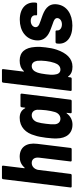

<svg xmlns="http://www.w3.org/2000/svg" viewBox="570 -1310 748 1927"><g transform="rotate(-90 943.5 -346.0)"><path d="M334 -522C294 -522 256 -509 226 -474C222 -470 219 -471 219 -475L245 -688C246 -695 242 -700 235 -700H122C115 -700 110 -695 109 -688L26 -12C25 -5 29 0 36 0H149C156 0 162 -5 162 -12L203 -340C212 -377 238 -401 272 -401C310 -401 331 -372 325 -326L287 -12C286 -5 290 0 297 0H410C417 0 423 -5 423 -12L464 -346C478 -456 429 -522 334 -522Z M831 -502 827 -469C826 -464 823 -464 821 -468C802 -505 769 -522 725 -522C633 -522 572 -462 548 -370C538 -346 530 -295 525 -258C521 -222 516 -173 518 -151C519 -54 567 8 657 8C701 8 741 -11 770 -50C773 -54 776 -53 775 -48L771 -12C770 -5 774 0 781 0H894C901 0 907 -5 907 -12L968 -502C968 -509 964 -514 957 -514H844C837 -514 832 -509 831 -502ZM784 -172C775 -138 750 -113 716 -113C682 -113 662 -137 660 -171C659 -195 660 -220 665 -257C669 -294 674 -319 681 -343C691 -377 718 -401 751 -401C784 -401 804 -377 806 -344C806 -319 805 -294 801 -257C796 -220 791 -195 784 -172Z M1436 -367C1430 -466 1386 -522 1300 -522C1259 -522 1223 -512 1195 -481C1191 -477 1189 -479 1189 -483L1214 -688C1215 -695 1211 -700 1204 -700H1091C1084 -700 1079 -695 1078 -688L995 -12C994 -5 998 0 1005 0H1118C1125 0 1131 -5 1131 -12L1134 -33C1135 -37 1138 -39 1140 -35C1162 -4 1196 8 1238 8C1320 8 1375 -51 1409 -151C1421 -186 1427 -221 1432 -262C1437 -302 1439 -333 1436 -367ZM1276 -172C1264 -136 1242 -113 1209 -113C1178 -113 1162 -136 1159 -171C1155 -196 1158 -226 1162 -258C1166 -290 1171 -320 1180 -346C1192 -379 1213 -401 1244 -401C1274 -401 1291 -380 1297 -347C1300 -321 1299 -291 1295 -258C1291 -227 1285 -197 1276 -172Z M1650 7C1767 7 1852 -50 1864 -147C1876 -242 1802 -276 1736 -299C1683 -319 1630 -327 1635 -366C1638 -391 1663 -411 1698 -411C1736 -411 1757 -390 1754 -362L1753 -359C1752 -352 1757 -347 1763 -347H1868C1875 -347 1880 -351 1881 -358C1893 -456 1826 -521 1710 -521C1598 -521 1515 -461 1503 -362C1492 -267 1559 -231 1616 -210C1671 -186 1730 -181 1726 -142C1723 -117 1698 -98 1663 -98C1625 -98 1599 -119 1602 -148V-150C1603 -157 1599 -162 1592 -162H1485C1478 -162 1472 -157 1471 -150L1470 -142C1460 -54 1529 7 1650 7Z"/></g></svg>

Font: Barlow Semi Condensed
Style: Bold Italic
Weight: 700
Width: 4
Italic angle: -7°
Designer: Jeremy Tribby
Foundry: Tribby Type
Version: Version 1.422;hotconv 1.0.109;makeotfexe 2.5.65596